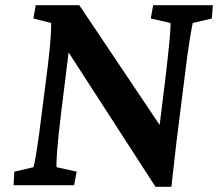

<svg xmlns="http://www.w3.org/2000/svg" viewBox="-20 -710 836 736"><path d="M615 -417 592 -231 284 -690H117L108 -639L176 -622C177 -610 175 -553 164 -463L141 -283C125 -151 113 -80 108 -69L35 -52L32 0H264L274 -52L197 -69C195 -81 198 -147 215 -283L243 -509L576 6H637C643 -50 649 -102 656 -162L688 -417C703 -545 717 -614 719 -622L792 -639L796 -690H567L558 -639L633 -622C636 -614 630 -545 615 -417Z"/></svg>

Font: TPK Tissa Web SemiBold
Style: Italic
Weight: 600
Italic angle: -7°
Designer: Jacques Le Bailly, Suppakit Chalermlarp | Katatrad Co.,Ltd.
Foundry: Jacques Le Bailly, Cadson Demak Co.,Ltd.
Version: Version 5.000;Glyphs 3.1.2 (3151)